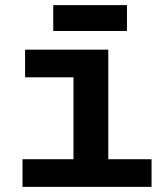

<svg xmlns="http://www.w3.org/2000/svg" viewBox="-20 -730 640 750"><path d="M68 0V-108H267V-428H78V-536H403V-108H572V0ZM188 -609V-710H476V-609Z"/></svg>

Font: Geist Mono
Style: Bold
Weight: 700
Monospace: yes
Designer: Basement.studio, Andrés Briganti, Mateo Zaragoza
Foundry: Basement.studio, Vercel, Andrés Briganti, Guido Ferreyra, Mateo Zaragoza
Version: Version 1.500; ttfautohint (v1.8.4.7-5d5b)